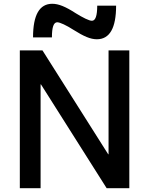

<svg xmlns="http://www.w3.org/2000/svg" viewBox="-20 -997 790 1017"><path d="M85 0V-730H205L553 -180H555V-730H665V0H545L197 -550H195V0ZM493 -789Q468 -789 439 -801Q410 -813 369 -839Q341 -857 317.5 -868Q294 -879 283 -879Q269 -879 262 -859.5Q255 -840 255 -799H155Q155 -977 257 -977Q282 -977 311.5 -965Q341 -953 381 -927Q410 -909 433 -898Q456 -887 467 -887Q481 -887 488 -907Q495 -927 495 -967H595Q595 -789 493 -789Z"/></svg>

Font: M PLUS 2 Medium
Style: Regular
Weight: 500
Designer: Coji Morishita
Foundry: UNDERFOREST DESIGN
Version: Version 1.001